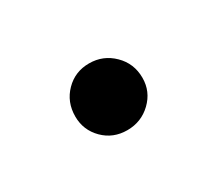

<svg xmlns="http://www.w3.org/2000/svg" viewBox="-37 -150 259 225"><g transform="rotate(-30 92.0 -38.0)"><path d="M44.4 -37.1Q44.4 -56.6 57.4 -69.8Q70.3 -83 89.4 -83Q108.4 -83 121.8 -69.8Q135.3 -56.6 135.3 -37.1Q135.3 -18.6 121.8 -5.6Q108.4 7.3 89.4 7.3Q70.3 7.3 57.4 -5.6Q44.4 -18.6 44.4 -37.1Z"/></g></svg>

Font: Lancelot
Style: Regular
Weight: 400
Designer: Marion Kadi
Foundry: Marion Kadi, Anton Koovit
Version: 1.004